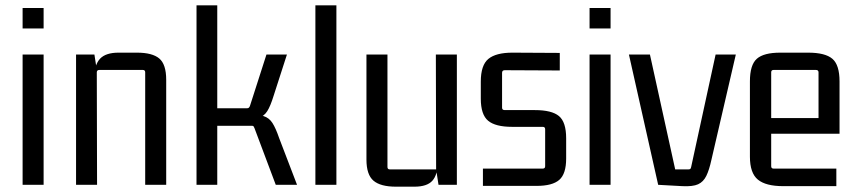

<svg xmlns="http://www.w3.org/2000/svg" viewBox="-20 -695 3218 722"><path d="M144 0H65V-490H144ZM144 -588H65V-665H144Z M426 -497H495Q553 -497 579 -475Q605 -453 605 -395V0H526V-423Q526 -432 517 -432H354Q344 -432 344 -423L345 0H266V-490H335L344 -432L335 -405Q335 -452 356.5 -474.5Q378 -497 426 -497Z M797 0H719V-675H797ZM889 -245H772V-288H910Q917 -288 920 -297L982 -490H1059L1009 -335Q997 -296 985 -277Q973 -258 952 -251.5Q931 -245 889 -245ZM927 -222H772V-265H909Q950 -265 971 -258.5Q992 -252 1004.5 -232.5Q1017 -213 1030 -175L1097 0H1017L937 -213Q935 -218 933.5 -220Q932 -222 927 -222Z M1245 0H1166V-675H1245Z M1538 7H1469Q1411 7 1384.5 -15.5Q1358 -38 1358 -95V-490H1437V-67Q1437 -58 1446 -58H1620L1619 -490H1698V0H1629L1620 -58L1626 -85Q1626 -38 1606 -15.5Q1586 7 1538 7Z M1998 4H1796V-61H2021Q2030 -61 2030 -70V-209Q2030 -218 2021 -218H1906Q1843 -218 1815.5 -241Q1788 -264 1788 -324V-388Q1788 -450 1816.5 -473.5Q1845 -497 1907 -497L2085 -496V-430L1878 -431Q1868 -431 1868 -421V-290Q1868 -281 1878 -281H1991Q2055 -281 2082 -258.5Q2109 -236 2109 -175V-99Q2109 -41 2083 -18.5Q2057 4 1998 4Z M2276 0H2197V-490H2276ZM2276 -588H2197V-665H2276Z M2655 -93Q2647 -56 2636 -33.5Q2625 -11 2605 -2Q2585 7 2546 5L2455 0L2345 -490H2424L2519 -58H2569Q2574 -58 2576 -60Q2578 -62 2579 -67L2671 -490H2747Z M3125 5H2925Q2860 5 2830 -19.5Q2800 -44 2800 -106V-389Q2800 -451 2826 -474Q2852 -497 2914 -497H3019Q3083 -497 3110 -474Q3137 -451 3137 -389V-192H2870V-251H3058V-423Q3058 -432 3048 -432H2889Q2880 -432 2880 -423V-70Q2880 -61 2889 -61H3125Z"/></svg>

Font: Gemunu Libre ExtraLight
Style: Regular
Weight: 400
Version: Version 1.100